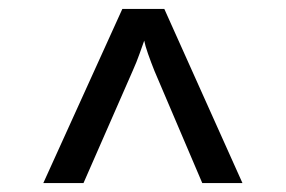

<svg xmlns="http://www.w3.org/2000/svg" viewBox="-20 -750 640 430"><path d="M77 -340 254 -730H348L523 -340H433L326 -591Q318 -611 311.5 -629.5Q305 -648 303 -659Q299 -648 292.5 -629.5Q286 -611 277 -591L167 -340Z"/></svg>

Font: Tiny Medium
Style: Regular
Weight: 500
Monospace: yes
Designer: Philipp Nurullin, Konstantin Bulenkov
Foundry: JetBrains
Version: Version 2.251; ttfautohint (v1.8.4.7-5d5b)